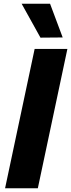

<svg xmlns="http://www.w3.org/2000/svg" viewBox="-20 -1000 378 1020"><path d="M195 -800 95 -980H246L313 -801ZM7 0 164 -740H338L181 0Z"/></svg>

Font: Be Vietnam Pro ExtraBold
Style: Italic
Weight: 800
Italic angle: -12°
Designer: Lam Bao, Tony Le, Vietanh Nguyen
Foundry: Yellow Type Foundry
Version: Version 1.002; ttfautohint (v1.8.3)